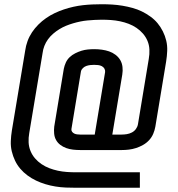

<svg xmlns="http://www.w3.org/2000/svg" viewBox="-20 -793 840 906"><path d="M340 93Q315 93 290.5 92Q266 91 241.5 87Q217 83 194 76Q171 69 150 59Q129 49 110 35Q91 21 76 3.5Q61 -14 51 -35Q41 -56 35.5 -79Q30 -102 31 -127Q32 -152 36 -177L99 -555Q102 -577 110 -599Q118 -621 131 -640.5Q144 -660 161 -677Q178 -694 197.5 -707.5Q217 -721 238 -731Q259 -741 281.5 -748.5Q304 -756 326.5 -761Q349 -766 371 -768.5Q393 -771 415.5 -772Q438 -773 460 -773Q485 -773 509.5 -771.5Q534 -770 558 -766Q582 -762 605.5 -755.5Q629 -749 649.5 -739Q670 -729 689.5 -715Q709 -701 723.5 -683.5Q738 -666 748.5 -645Q759 -624 764.5 -601Q770 -578 769 -553Q768 -528 764 -503L713 -195Q710 -178 703 -161.5Q696 -145 683.5 -131.5Q671 -118 655 -109Q639 -100 622 -94.5Q605 -89 588 -87Q571 -85 555 -85H358Q341 -85 324 -87Q307 -89 292 -94.5Q277 -100 264.5 -109.5Q252 -119 244.5 -132.5Q237 -146 235.5 -163Q234 -180 236 -196L281 -468Q284 -483 290.5 -497.5Q297 -512 308.5 -523Q320 -534 335 -541.5Q350 -549 364.5 -553.5Q379 -558 394.5 -559.5Q410 -561 425 -561Q443 -561 461 -558.5Q479 -556 495 -550.5Q511 -545 525 -534.5Q539 -524 547.5 -509.5Q556 -495 558 -477Q560 -459 557 -441L510 -158H554Q566 -158 578.5 -160Q591 -162 602.5 -168Q614 -174 621.5 -184.5Q629 -195 631 -207L682 -515Q686 -537 685 -559Q684 -581 676 -600Q668 -619 654.5 -634.5Q641 -650 624 -661.5Q607 -673 587.5 -680.5Q568 -688 546.5 -692.5Q525 -697 503.5 -698.5Q482 -700 460 -700Q443 -700 426 -699Q409 -698 392.5 -696.5Q376 -695 359 -691.5Q342 -688 325 -683Q308 -678 292 -671.5Q276 -665 260.5 -655.5Q245 -646 231 -634Q217 -622 206.5 -607.5Q196 -593 189.5 -576.5Q183 -560 181 -543L118 -165Q114 -143 115 -121.5Q116 -100 124 -80.5Q132 -61 145.5 -45.5Q159 -30 176 -18.5Q193 -7 212.5 0.5Q232 8 253 12.5Q274 17 295.5 18.5Q317 20 339 20H640V93ZM427 -158 476 -453Q477 -462 472.5 -469.5Q468 -477 460 -481Q452 -485 442.5 -486Q433 -487 424 -487Q415 -487 406 -486Q397 -485 388 -482Q379 -479 371.5 -472Q364 -465 362 -456L317 -184Q316 -177 320 -171.5Q324 -166 330 -163Q336 -160 343.5 -159Q351 -158 358 -158Z"/></svg>

Font: Iosevka Aile Oblique
Style: Regular
Weight: 400
Italic angle: -9°
Designer: Belleve Invis
Foundry: Belleve Invis
Version: Version 31.1.0; ttfautohint (v1.8.4)